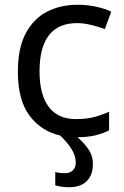

<svg xmlns="http://www.w3.org/2000/svg" viewBox="-20 -566 520 806"><path d="M298 116Q298 89 281 61Q264 33 233 3Q153 -15 104 -80.5Q55 -146 55 -265Q55 -364 88 -426Q121 -488 177.5 -517Q234 -546 306 -546Q347 -546 385 -537.5Q423 -529 447 -517L420 -444Q396 -453 364 -461Q332 -469 304 -469Q146 -469 146 -266Q146 -169 184.5 -117.5Q223 -66 299 -66Q343 -66 376.5 -75Q410 -84 438 -97V-19Q411 -5 379 2.5Q347 10 305 10Q329 30 349.5 58Q370 86 370 124Q370 168 344.5 194Q319 220 270 220Q239 220 212 212V156Q229 161 255 161Q273 161 285.5 149.5Q298 138 298 116Z"/></svg>

Font: Noto Sans Historical
Style: Regular
Weight: 400
Designer: Monotype Design Team
Foundry: Monotype Imaging Inc.
Version: Version 2.013; ttfautohint (v1.8.4.7-5d5b)